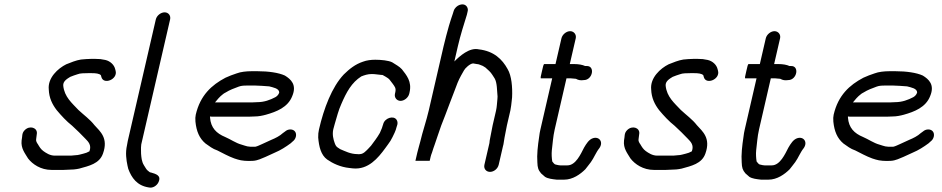

<svg xmlns="http://www.w3.org/2000/svg" viewBox="-20 -765 4352 887"><path d="M514.1 -438 512 -446C507.3 -465.7 489.2 -482.7 466.7 -488L443.6 -492C436.4 -492.7 428.5 -493 419.8 -493H400.8C387.6 -493 366.6 -491.2 354.1 -490C331.5 -486.6 305.8 -475.9 286 -468C248.2 -449.3 199.8 -405.7 205.3 -352C206.7 -312.2 221.8 -282.4 242.1 -256C263.5 -230.5 286.8 -205 313.5 -184C335.1 -163.8 355.6 -144.4 374.6 -124C387.3 -110.9 404.1 -95.2 393.2 -66C383.7 -60.5 375.7 -57.6 364.7 -55C354 -52.7 341.8 -48 329.1 -48C321.6 -47.3 314.4 -46.7 307.6 -46H233.6C210.1 -46 192.8 -58.4 180.5 -67C168.6 -75.6 162.2 -86.5 154.9 -99C150.8 -104.3 145.3 -113.8 146.9 -121C148.2 -131 149.3 -139.5 150.4 -149C152.4 -174.9 117.6 -187.1 94.4 -164C79.4 -149.1 84.3 -135.7 79.8 -116C75.8 -78.8 95.8 -56.6 109.6 -33C130 -6.5 167.9 20 218.4 20H272.4C279.7 20 287.5 19.7 295.6 19C313 19 329.9 17.5 345.8 14C390.3 1.5 439.6 -8.3 455.9 -56C481.2 -127 443.5 -157 416.2 -187C395.9 -213.4 367.4 -233.5 342.3 -257C312.2 -289.2 277.5 -317.3 272.2 -369C270 -390.7 292.9 -402.5 304.7 -410C313.2 -413.8 329 -419.1 338.4 -422C349.2 -426.8 370.8 -427 385.6 -427H404.6C420.9 -427 439.8 -425.5 446.3 -417L448.4 -409C458.4 -371.8 524.8 -398.2 514.1 -438Z M699.8 -675 570.3 -114C568.6 -106.7 567.4 -100 566.7 -94C558.6 -59 563.5 -26 569 0L572.5 15C587.7 56.1 612.8 92.9 667.7 101C686.2 105.5 705.3 92.1 712.3 76.5C726.8 44.5 698.5 38.4 677.6 32C675.6 32 673.4 31.3 671.1 30C664.1 24.5 658.7 20.8 654 13C650 6.6 640.4 -7.8 638.5 -15L634.7 -29C633.4 -36.6 632.1 -47.2 631.7 -55L631.4 -71C631.1 -75.7 631.1 -80 631.4 -84L632.6 -98L765.8 -675C770 -693 758.1 -708 740.5 -708C722.8 -708 704 -693 699.8 -675Z M973.4 -292C980.9 -302.2 997.9 -320.9 1006.5 -327C1011.6 -331.7 1017.1 -335.3 1023 -338C1040.9 -349.4 1062.4 -357.4 1083.3 -365C1095 -369.6 1111.5 -370 1126.4 -370H1154.4C1166.8 -370 1213.7 -367.1 1223.5 -366C1241.3 -361.3 1269.7 -356.6 1270 -338C1267.8 -328.3 1259.5 -320 1252 -316C1228.3 -303.5 1200.7 -293 1168.6 -293C1161.2 -292.3 1153.7 -292 1146.4 -292ZM1321.6 -167C1312.2 -167 1303.8 -163.7 1296.2 -157L1286.6 -150C1273 -137.1 1251.4 -126.2 1233.5 -119L1189.9 -99C1180.7 -95.3 1169.9 -89.1 1159.1 -87H1138.1C1124.9 -88.2 1120.4 -88.7 1111.2 -92L1095.4 -97C1070.1 -103.7 1044.1 -122 1020.5 -132C979.7 -148.8 953.9 -174.4 950.3 -222C950.6 -223.3 950.6 -225 950.4 -227C952.9 -226.3 955.5 -226 958.2 -226H1131.2C1139.2 -226 1147.9 -226.3 1157.4 -227C1174.7 -227 1193.5 -230.9 1208.3 -235C1257.4 -248.8 1309.9 -269 1330.1 -321C1352.4 -373.9 1323.6 -399 1296 -416C1266.9 -429.4 1219.6 -436 1169.7 -436H1141.7C1118.3 -436 1091.6 -433.1 1073.4 -426C1056.9 -420.5 1037.1 -413.4 1021.7 -406C957.7 -372.3 905 -324.7 884.3 -235C882.3 -226.3 881.8 -215.7 882.9 -203C887.4 -158.4 901 -125.8 929.5 -102C946.8 -90 961.8 -77.4 984.2 -70C1010.2 -57.1 1034.2 -43.3 1062.6 -33L1078.5 -28C1096 -22.3 1123.3 -20.2 1149.1 -22C1170.5 -23.2 1190 -33.5 1206.2 -40L1249.9 -60C1276.1 -70.8 1300.7 -86.7 1322.8 -103L1331.6 -111C1339.7 -117 1344.8 -124.7 1346.9 -134C1351.2 -152.5 1340.1 -167 1321.6 -167Z M1870.6 -332 1872 -338C1883.8 -389 1857.4 -418.1 1836.7 -445C1825.1 -458 1807.5 -466.9 1792.1 -477C1775.2 -485.8 1739.9 -489 1713.9 -489C1694.5 -489 1673.8 -486.6 1656.8 -480C1621.4 -468.3 1594.3 -446.7 1568.2 -421C1513.2 -362.8 1476.1 -264.4 1453.6 -167C1450.8 -155 1449.6 -142.7 1450 -130C1453.4 -87.9 1462.6 -48.7 1491.5 -28C1517 -10.2 1552.7 6.8 1593.5 11L1611 13C1681.4 19.5 1726 -34.2 1759.5 -80L1772.6 -98C1780.7 -108.3 1787.6 -119.8 1793.5 -132L1803.1 -152C1807.1 -160.7 1810.1 -169.3 1812.1 -178L1815.6 -189C1817.6 -197.7 1816.4 -205.3 1811.9 -212C1798.1 -232.7 1756.8 -219.9 1750.1 -191L1746.8 -181C1745.7 -176.3 1743.9 -171.3 1741.3 -166L1734.9 -151C1722.4 -128.9 1708.5 -111.5 1694.2 -92C1689.7 -86.7 1685 -81.7 1680.3 -77C1670.6 -67.4 1658.3 -53 1642.2 -53C1638.7 -52.3 1635.4 -52.3 1632.2 -53C1598.8 -53 1574.5 -66.6 1551.5 -76L1539.4 -84C1532.3 -89 1529.4 -95.4 1526.1 -104.5C1520.4 -120.5 1514.1 -143.2 1519.8 -168C1521.6 -176 1523.9 -184.3 1526.6 -193C1535.3 -222.4 1544.1 -256.9 1556.6 -284C1580.6 -339.8 1604.5 -383.5 1649.1 -412C1663.6 -417.7 1678.6 -423 1697.7 -423C1713.6 -423 1725.2 -420.1 1740.7 -419C1744.7 -419 1747.3 -418.7 1748.5 -418L1760.9 -411C1766 -408.1 1775.8 -402 1779.7 -397L1794.3 -378C1803.3 -364.9 1810.8 -358.4 1806 -338L1804.7 -332C1800.6 -314.6 1813 -299 1830.5 -299C1848.1 -299 1866.6 -314.6 1870.6 -332Z M2244.8 -129C2242.8 -120.3 2241.5 -112 2241 -104L2217.9 -4C2213.7 14.3 2225.7 29 2243.8 29C2261.9 29 2279.7 14.3 2283.9 -4L2303.5 -89C2307.5 -100.9 2307.8 -116 2310.8 -129C2314 -143 2318.6 -171.6 2321.9 -186L2337.9 -255C2340.9 -268.1 2342.5 -286.6 2344 -299L2345.7 -315C2348 -361.9 2343.5 -415.3 2325 -446C2300.4 -491 2261.8 -529 2192 -537C2148.9 -547.1 2102.7 -505.1 2079 -481L2095.4 -552C2107 -602.2 2123.4 -653.9 2136.9 -697L2139.9 -710C2142.6 -718.7 2141.7 -726.5 2137.3 -733.5C2123.3 -755.9 2084.5 -742.6 2075.8 -714L2072.1 -702C2065.5 -681.5 2060.8 -670 2054.1 -646C2045.6 -615.2 2036.9 -584.5 2029.2 -551L1961.1 -256C1949.6 -206.3 1932.2 -157 1921.6 -111C1919.7 -105.7 1917.6 -98 1915.3 -88C1912.2 -77.3 1909.7 -68 1907.9 -60L1899.1 -22H1965.1L1969.5 -41C1970.5 -45.7 1972.7 -52.3 1976.1 -61C1984.1 -88 1992.2 -106.1 2001.4 -136C2011.4 -167.8 2024.3 -201.8 2036.6 -232C2047.3 -258.9 2069.7 -321.1 2079.6 -345C2088.8 -370.7 2097.9 -394.5 2110 -416L2123.6 -440C2128.1 -449.3 2151.7 -472 2166 -472C2172.5 -471.3 2178.2 -470.3 2183.3 -469C2187.3 -469 2191.7 -468 2196.6 -466C2208.2 -461.8 2213.2 -459.9 2222.6 -453C2235.1 -441.7 2245.9 -433.1 2254.7 -419L2265 -403C2277 -383.2 2275.9 -345.4 2278.6 -319L2277.9 -307C2275.8 -289.5 2275.9 -272.4 2271.4 -253L2255.9 -186C2252.7 -171.8 2248.1 -143.2 2244.8 -129Z M2573.8 -588 2546.3 -469H2494.3C2491.6 -469 2488.1 -458 2483.7 -436C2477.9 -414 2476.4 -403 2479 -403H2531L2476.6 -167C2473.9 -155.7 2472.1 -144.7 2470.9 -134C2464.3 -90.6 2459.8 -49.8 2462.5 -15C2463.3 9.6 2466.6 20.5 2479.7 36C2486.8 42.7 2492.9 48 2498 52C2511.8 60.6 2531 62.6 2552 65H2586C2626.3 65 2660.8 40.1 2684.1 17C2692.4 7.3 2701.6 -6 2709.7 -16C2724.2 -35.9 2733.1 -60.9 2748.5 -80C2768.7 -107.7 2749.5 -135 2720.8 -127C2700.9 -121.5 2688.7 -100.7 2678.2 -83C2662.9 -53.5 2640 -1 2601.2 -1H2568.2C2565.7 -1.7 2562.8 -2 2559.5 -2C2554.4 -3.3 2550 -4.3 2546.2 -5C2541.9 -5 2534.5 -15 2531.4 -19C2528.9 -33.8 2527.6 -53.7 2529.4 -71C2533.5 -102.4 2534.6 -132.4 2542.6 -167L2597 -403H2618C2622.6 -403 2635.3 -401 2640.6 -401C2652.5 -394.2 2662.9 -393 2677.2 -395C2718.7 -395 2731.1 -463.2 2688.2 -460H2683.2C2670.9 -465.9 2651.8 -469 2633.3 -469H2612.3L2639.8 -588C2643.8 -605.4 2631.4 -621 2613.9 -621C2596.3 -621 2577.8 -605.4 2573.8 -588Z M3297.1 -438 3295 -446C3290.3 -465.7 3272.2 -482.7 3249.7 -488L3226.6 -492C3219.4 -492.7 3211.5 -493 3202.8 -493H3183.8C3170.6 -493 3149.6 -491.2 3137.1 -490C3114.5 -486.6 3088.8 -475.9 3069 -468C3031.2 -449.3 2982.8 -405.7 2988.3 -352C2989.7 -312.2 3004.8 -282.4 3025.1 -256C3046.5 -230.5 3069.8 -205 3096.5 -184C3118.1 -163.8 3138.6 -144.4 3157.6 -124C3170.3 -110.9 3187.1 -95.2 3176.2 -66C3166.7 -60.5 3158.7 -57.6 3147.7 -55C3137 -52.7 3124.8 -48 3112.1 -48C3104.6 -47.3 3097.4 -46.7 3090.6 -46H3016.6C2993.1 -46 2975.8 -58.4 2963.5 -67C2951.6 -75.6 2945.2 -86.5 2937.9 -99C2933.8 -104.3 2928.3 -113.8 2929.9 -121C2931.2 -131 2932.3 -139.5 2933.4 -149C2935.4 -174.9 2900.6 -187.1 2877.4 -164C2862.4 -149.1 2867.3 -135.7 2862.8 -116C2858.8 -78.8 2878.8 -56.6 2892.6 -33C2913 -6.5 2950.9 20 3001.4 20H3055.4C3062.7 20 3070.5 19.7 3078.6 19C3096 19 3112.9 17.5 3128.8 14C3173.3 1.5 3222.6 -8.3 3238.9 -56C3264.2 -127 3226.5 -157 3199.2 -187C3178.9 -213.4 3150.4 -233.5 3125.3 -257C3095.2 -289.2 3060.5 -317.3 3055.2 -369C3053 -390.7 3075.9 -402.5 3087.7 -410C3096.2 -413.8 3112 -419.1 3121.4 -422C3132.2 -426.8 3153.8 -427 3168.6 -427H3187.6C3203.9 -427 3222.8 -425.5 3229.3 -417L3231.4 -409C3241.4 -371.8 3307.8 -398.2 3297.1 -438Z M3517.8 -588 3490.3 -469H3438.3C3435.6 -469 3432.1 -458 3427.7 -436C3421.9 -414 3420.4 -403 3423 -403H3475L3420.6 -167C3417.9 -155.7 3416.1 -144.7 3414.9 -134C3408.3 -90.6 3403.8 -49.8 3406.5 -15C3407.3 9.6 3410.6 20.5 3423.7 36C3430.8 42.7 3436.9 48 3442 52C3455.8 60.6 3475 62.6 3496 65H3530C3570.3 65 3604.8 40.1 3628.1 17C3636.4 7.3 3645.6 -6 3653.7 -16C3668.2 -35.9 3677.1 -60.9 3692.5 -80C3712.7 -107.7 3693.5 -135 3664.8 -127C3644.9 -121.5 3632.7 -100.7 3622.2 -83C3606.9 -53.5 3584 -1 3545.2 -1H3512.2C3509.7 -1.7 3506.8 -2 3503.5 -2C3498.4 -3.3 3494 -4.3 3490.2 -5C3485.9 -5 3478.5 -15 3475.4 -19C3472.9 -33.8 3471.6 -53.7 3473.4 -71C3477.5 -102.4 3478.6 -132.4 3486.6 -167L3541 -403H3562C3566.6 -403 3579.3 -401 3584.6 -401C3596.5 -394.2 3606.9 -393 3621.2 -395C3662.7 -395 3675.1 -463.2 3632.2 -460H3627.2C3614.9 -465.9 3595.8 -469 3577.3 -469H3556.3L3583.8 -588C3587.8 -605.4 3575.4 -621 3557.9 -621C3540.3 -621 3521.8 -605.4 3517.8 -588Z M3920.4 -292C3927.9 -302.2 3944.9 -320.9 3953.5 -327C3958.6 -331.7 3964.1 -335.3 3970 -338C3987.9 -349.4 4009.4 -357.4 4030.3 -365C4042 -369.6 4058.5 -370 4073.4 -370H4101.4C4113.8 -370 4160.7 -367.1 4170.5 -366C4188.3 -361.3 4216.7 -356.6 4217 -338C4214.8 -328.3 4206.5 -320 4199 -316C4175.3 -303.5 4147.7 -293 4115.6 -293C4108.2 -292.3 4100.7 -292 4093.4 -292ZM4268.6 -167C4259.2 -167 4250.8 -163.7 4243.2 -157L4233.6 -150C4220 -137.1 4198.4 -126.2 4180.5 -119L4136.9 -99C4127.7 -95.3 4116.9 -89.1 4106.1 -87H4085.1C4071.9 -88.2 4067.4 -88.7 4058.2 -92L4042.4 -97C4017.1 -103.7 3991.1 -122 3967.5 -132C3926.7 -148.8 3900.9 -174.4 3897.3 -222C3897.6 -223.3 3897.6 -225 3897.4 -227C3899.9 -226.3 3902.5 -226 3905.2 -226H4078.2C4086.2 -226 4094.9 -226.3 4104.4 -227C4121.7 -227 4140.5 -230.9 4155.3 -235C4204.4 -248.8 4256.9 -269 4277.1 -321C4299.4 -373.9 4270.6 -399 4243 -416C4213.9 -429.4 4166.6 -436 4116.7 -436H4088.7C4065.3 -436 4038.6 -433.1 4020.4 -426C4003.9 -420.5 3984.1 -413.4 3968.7 -406C3904.7 -372.3 3852 -324.7 3831.3 -235C3829.3 -226.3 3828.8 -215.7 3829.9 -203C3834.4 -158.4 3848 -125.8 3876.5 -102C3893.8 -90 3908.8 -77.4 3931.2 -70C3957.2 -57.1 3981.2 -43.3 4009.6 -33L4025.5 -28C4043 -22.3 4070.3 -20.2 4096.1 -22C4117.5 -23.2 4137 -33.5 4153.2 -40L4196.9 -60C4223.1 -70.8 4247.7 -86.7 4269.8 -103L4278.6 -111C4286.7 -117 4291.8 -124.7 4293.9 -134C4298.2 -152.5 4287.1 -167 4268.6 -167Z"/></svg>

Font: HoneyBee
Style: RegIt
Weight: 400
Foundry: Cannot Into Space Fonts
Version: Version 0.89